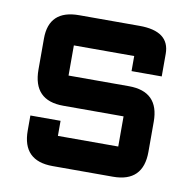

<svg xmlns="http://www.w3.org/2000/svg" viewBox="-62 -550 612 612"><g transform="rotate(10 244.0 -244.0)"><path d="M48.8 -146.5H146.5V-97.7H341.8V-195.3H146.5Q48.8 -195.3 48.8 -295.4V-395.5Q48.8 -488.3 146.5 -488.3H341.8Q439.5 -488.3 439.5 -415V-341.8H341.8V-390.6H146.5V-293H341.8Q439.5 -293 439.5 -195.3V-97.7Q439.5 0 341.8 0H146.5Q48.8 0 48.8 -97.7Z"/></g></svg>

Font: BabelStone Runic Berhtwald
Style: Regular
Weight: 400
Designer: Andrew West
Foundry: BabelStone
Version: Version 7.004;November 9, 2023